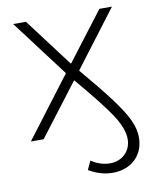

<svg xmlns="http://www.w3.org/2000/svg" viewBox="-82 -584 674 844"><g transform="rotate(-10 255.0 -162.0)"><path d="M79 0 256 -232C327 -149 376 -86 403 -45C430 -3 443 33 443 63C443 116 404 155 349 155C320 155 292 146 265 128L247 167C282 188 318 198 354 198C435 198 493 145 493 65C493 40 487 14 474 -14C461 -42 440 -75 411 -114C382 -153 340 -205 285 -270L476 -522H420L255 -306L92 -522H35L226 -269L22 0Z"/></g></svg>

Font: Montserrat Light
Style: Regular
Weight: 300
Designer: Julieta Ulanovsky
Foundry: Julieta Ulanovsky
Version: Version 7.200